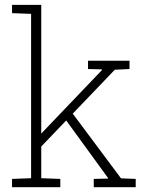

<svg xmlns="http://www.w3.org/2000/svg" viewBox="-20 -782 619 802"><path d="M30.3 0V-34.7L109.9 -37.6V-724.1L30.3 -727.1V-761.7H152.3V-37.6L231.9 -34.7V0ZM371.6 0V-34.7L431.2 -36.1L431.6 -38.1L246.6 -292.5L272 -323.2L485.4 -37.1L546.9 -34.7V0ZM147.5 -165 132.3 -203.1 405.8 -489.3 405.3 -492.2 347.7 -493.7V-528.3H521V-493.7L459.5 -490.7Z"/></svg>

Font: Roboto Slab ExtraLight
Style: Regular
Weight: 250
Designer: Google
Version: Version 2.000; ttfautohint (v1.8.1.43-b0c9)